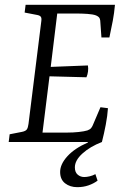

<svg xmlns="http://www.w3.org/2000/svg" viewBox="-20 -588 517 795"><path d="M400 -433 395 -503Q394 -511 390.5 -515.5Q387 -520 378 -524Q365 -529 341.5 -530.5Q318 -532 298 -532H217L190 -311L344 -317Q346 -305 344.5 -292.5Q343 -280 338 -268L185 -272L156 -39H257Q283 -39 306 -41.5Q329 -44 342 -48Q353 -52 357.5 -58Q362 -64 364 -69L396 -144L427 -140Q425 -109 418 -72Q411 -35 402 0H16L20 -32L71 -42Q86 -45 91 -52Q96 -59 98 -75L151 -500Q153 -513 149 -518.5Q145 -524 134 -526L82 -536L86 -568H456Q453 -534 447 -502Q441 -470 433 -433ZM300 187Q270 187 249.5 171Q229 155 229 124Q229 92 259 59Q289 26 344 2V-8H402V0Q353 19 321.5 47.5Q290 76 290 105Q290 125 301.5 135Q313 145 329 145Q339 145 351.5 142Q364 139 375 133L384 160Q368 172 346.5 179.5Q325 187 300 187Z"/></svg>

Font: Rasa Light
Style: Italic
Weight: 300
Italic angle: -7.10001°
Designer: Anna Giedrys (Yrsa+Rasa design), David Brezina (Yrsa art-direction, Rasa art-direction, design)
Foundry: Rosetta Type Foundry
Version: Version 2.004